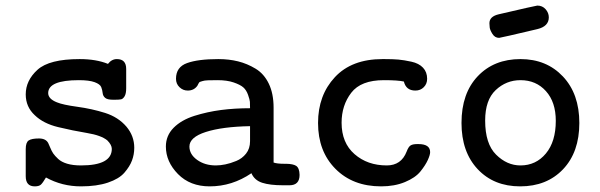

<svg xmlns="http://www.w3.org/2000/svg" viewBox="-20 -661 2140 685"><path d="M71.8 -32.2V-128.9Q71.8 -152.8 82.3 -159.9Q92.8 -167 119.1 -167Q143.1 -167 151.9 -150.9Q153.8 -147.9 158.9 -135Q164.1 -122.1 169.9 -113.5Q175.8 -105 187.5 -94Q199.2 -83 219.7 -76.9Q240.2 -70.8 269 -70.8Q378.9 -70.8 378.9 -129.9Q378.9 -144 362.8 -160.2Q340.8 -178.2 290.5 -186.5Q240.2 -194.8 187.5 -207.5Q134.8 -220.2 104 -250Q71.8 -279.8 71.8 -324.2Q71.8 -374 113.8 -412.1Q155.8 -450.2 264.2 -450.2Q323.2 -450.2 365.2 -433.1Q378.4 -450.2 397 -450.2Q430.2 -450.2 430.2 -415V-346.2Q430.2 -327.1 424.6 -317.6Q418.9 -308.1 411.9 -306.6Q404.8 -305.2 391.1 -305.2H382.8Q362.8 -305.2 355 -312Q347.2 -318.8 346.2 -329.3Q345.2 -339.8 341.1 -350.3Q336.9 -360.8 317.4 -367.9Q297.9 -375 261.2 -375Q152.3 -375 151.9 -329.1Q151.9 -308.1 183.1 -295.9Q204.1 -287.1 256.1 -280Q308.1 -272.9 355 -258.1Q401.9 -243.2 431.2 -209Q459 -175.8 459 -133.8Q459 -109.9 450.9 -88.4Q442.9 -66.9 423.8 -44.9Q404.8 -22.9 365 -9.5Q325.2 3.9 269 3.9Q201.2 3.9 144 -27.8Q132.8 -8.8 126 -2.4Q119.1 3.9 104 3.9Q71.8 3.9 71.8 -32.2Z M571.8 -138.2Q571.8 -177.2 599.4 -205.1Q627 -232.9 673.3 -247.6Q719.7 -262.2 768.8 -268.6Q817.9 -274.9 872.1 -274.9Q872.1 -290 871.6 -297.6Q871.1 -305.2 865 -322.5Q858.9 -339.8 847.9 -349.4Q836.9 -358.9 813.5 -366.9Q790 -375 755.9 -375Q734.9 -375 721.9 -374.5Q709 -374 701.9 -371.6Q694.8 -369.1 692.9 -368.7Q690.9 -368.2 688 -362.5Q685.1 -356.9 684.1 -355Q671.9 -337.9 649.9 -337.9Q632.8 -337.9 620.4 -349.9Q607.9 -361.8 607.9 -379.9Q607.9 -421.9 647.5 -436Q687 -450.2 758.8 -450.2Q796.9 -450.2 829.3 -442.1Q861.8 -434.1 891.8 -416Q921.9 -397.9 939 -362.5Q956.1 -327.1 956.1 -276.9V-81.1Q968.8 -76.7 992.7 -76.7Q995.1 -76.7 997.6 -76.7Q999 -76.7 1001 -76.7Q1025.9 -76.2 1036.6 -69.3Q1048.3 -61.5 1048.8 -37.1Q1048.8 0 1012.7 0H989.7Q942.9 0 915.3 -9Q887.7 -18.1 877 -43Q808.1 3.9 728 3.9Q658.2 3.9 615 -40Q571.8 -84 571.8 -138.2ZM655.8 -138.2Q655.8 -110.4 683.3 -90.6Q710.9 -70.8 750 -70.8Q766.1 -70.8 783.9 -74.5Q801.8 -78.1 822.8 -86.7Q843.8 -95.2 857.9 -113Q872.1 -130.9 872.1 -157.2V-210.9Q772.9 -209 714.4 -190.2Q655.8 -171.4 655.8 -138.2Z M1114.7 -222.2Q1114.7 -321.3 1174.8 -385.7Q1234.9 -450.2 1344.7 -450.2H1351.6Q1381.3 -450.2 1401.1 -448.5Q1420.9 -446.8 1447.8 -440.9Q1474.6 -435.1 1489.3 -419.4Q1503.9 -403.8 1503.9 -379.9Q1503.9 -361.8 1491.9 -349.9Q1480 -337.9 1461.9 -337.9Q1428.7 -337.9 1420.9 -370.1Q1399.9 -375 1349.6 -375Q1267.6 -375 1233.2 -330.1Q1198.7 -285.2 1198.7 -223.1Q1198.7 -151.4 1244.9 -111.1Q1291 -70.8 1359.9 -70.8Q1411.6 -70.8 1430.7 -120.1Q1437.5 -138.2 1445.6 -142.6Q1453.6 -147 1468.8 -147H1472.7Q1514.6 -147 1514.6 -118.2Q1514.6 -108.4 1506.3 -90.1Q1498 -71.8 1480 -49.3Q1461.9 -26.9 1424.8 -11.5Q1387.7 3.9 1339.8 3.9Q1238.8 3.9 1176.8 -58.6Q1114.7 -121.1 1114.7 -222.2Z M1626.5 -222.2Q1626.5 -328.1 1684.6 -389.2Q1742.7 -450.2 1836.9 -450.2Q1929.7 -450.2 1988.3 -388.2Q2046.9 -326.2 2046.9 -222.2Q2046.9 -118.2 1988.8 -57.1Q1930.7 3.9 1835.9 3.9Q1741.7 3.9 1684.1 -57.6Q1626.5 -119.1 1626.5 -222.2ZM1710.9 -231Q1710.9 -147.9 1749.8 -109.4Q1788.6 -70.8 1836.9 -70.8Q1892.1 -70.8 1927.5 -113.3Q1962.9 -155.8 1962.9 -230Q1962.9 -296.9 1927.7 -335.9Q1892.6 -375 1836.9 -375Q1786.1 -375 1748.5 -339.6Q1710.9 -304.2 1710.9 -231ZM1726.1 -578.1Q1726.1 -602.1 1758.8 -609.9Q1890.6 -640.6 1897 -641.1Q1915 -641.1 1926.5 -628.2Q1938 -615.2 1938 -599.1Q1938 -566.9 1897 -557.1Q1767.1 -526.4 1760.7 -525.9Q1745.6 -525.9 1736.8 -540Q1728 -554.2 1727.1 -563.2Q1726.1 -572.3 1726.1 -578.1Z"/></svg>

Font: CMU Typewriter Text
Style: Bold
Weight: 700
Version: Version 0.7.0